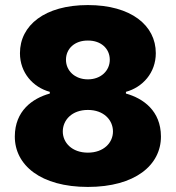

<svg xmlns="http://www.w3.org/2000/svg" viewBox="-20 -736 701 766"><path d="M330.6 9.8C518.6 9.8 622.6 -77.1 622.1 -191.9C621.6 -293.5 552.2 -343.3 482.4 -362.8V-369.6C548.8 -387.7 601.6 -445.3 601.6 -523.9C601.6 -634.8 502.9 -715.8 330.6 -715.8C158.2 -715.8 59.6 -634.8 59.6 -523.9C59.6 -445.3 112.3 -387.7 178.7 -369.6V-362.8C108.9 -343.3 39.6 -293.5 39.1 -191.9C38.6 -77.1 142.6 9.8 330.6 9.8ZM230.5 -212.4C231 -257.3 267.1 -297.4 330.6 -297.4C394 -297.4 430.2 -257.3 430.7 -212.4C431.2 -167 394 -127 330.6 -127C267.1 -127 230 -167 230.5 -212.4ZM243.2 -497.6C243.2 -542 278.3 -574.7 330.6 -574.2C382.8 -574.7 418 -542 418 -497.6C418 -454.1 382.8 -419.4 330.6 -419.4C278.3 -419.4 243.2 -454.1 243.2 -497.6Z"/></svg>

Font: Wand UI Pro Black
Style: Regular
Weight: 900
Designer: Andreas Faust
Version: Version 1.003;FEAKit 1.0